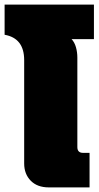

<svg xmlns="http://www.w3.org/2000/svg" viewBox="-50 -814 428 834"><path d="M162 0Q112 0 83.5 -29Q55 -58 55 -104V-553Q55 -648 -30 -663V-794H358V-644H261Q274 -630 280 -608.5Q286 -587 286 -564V-175Q286 -150 311 -150H339V0Z"/></svg>

Font: Kanit Black
Style: Regular
Weight: 900
Designer: Katatrad Team
Foundry: CadsonDemak
Version: Version 2.000; ttfautohint (v1.8.3)